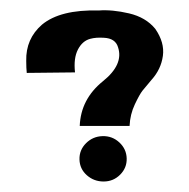

<svg xmlns="http://www.w3.org/2000/svg" viewBox="-20 -347 361 366"><path d="M276 -292Q294 -266 290.5 -240.5Q287 -215 269 -195Q257 -181 251.5 -174Q246 -167 237 -148Q228 -129 227 -107H132Q134 -158 176 -192Q216 -224 205 -257Q200 -274 178 -275Q163 -276 152 -273Q137 -269 128.5 -252.5Q120 -236 123 -209L31 -208Q30 -217 30 -231Q29 -273 60 -300Q95 -329 168 -327Q194 -329 226 -321.5Q258 -314 276 -292ZM207.5 -75.5Q221 -63 221.5 -45Q222 -27 209 -14Q196 -1 177.5 -1Q159 -1 145.5 -13Q132 -25 131.5 -43Q131 -61 144 -74Q157 -87 175.5 -87.5Q194 -88 207.5 -75.5Z"/></svg>

Font: RIT Keram
Style: Bold
Weight: 700
Designer: Sanesh MV
Version: Version 1.0